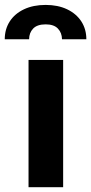

<svg xmlns="http://www.w3.org/2000/svg" viewBox="-62 -780 380 800"><path d="M56.9 -530.3H201.1V0H56.9ZM128.2 -759.5Q179.3 -759.5 217.6 -741.3Q255.9 -723 276.9 -690.7Q297.8 -658.3 297.8 -616.4H196.4Q195.8 -643.8 179.1 -661.1Q162.5 -678.5 128.2 -678.5Q93 -678.5 76.1 -660.9Q59.3 -643.3 59.3 -616.4H-42.2Q-42.2 -658.3 -21.4 -690.7Q-0.6 -723 38 -741.3Q76.5 -759.5 128.2 -759.5Z"/></svg>

Font: Pretendard GOV Variable
Style: Regular
Weight: 400
Designer: Base glyphs from Inter by Rasmus Andersson; Hangul glyphs from Noto Sans CJK(Source Han Sans) by Jang Soo-young and Kang
Foundry: Kil Hyung-jin
Version: Version 1.307;Glyphs 3.2 (3192)